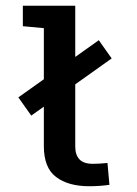

<svg xmlns="http://www.w3.org/2000/svg" viewBox="-20 -645 478 669"><path d="M242.2 -625V-133.8Q242.2 -105.5 256.8 -89.8Q271.5 -74.2 303.7 -74.2Q325.2 -74.2 354.5 -77.1L361.3 -1Q327.1 3.9 291 3.9Q217.8 3.9 175.3 -28.3Q132.8 -60.5 132.8 -135.7V-546.9L59.6 -553.7V-625ZM324.2 -504.9 369.1 -441.4 88.9 -242.2 43.9 -305.7Z"/></svg>

Font: Sudo Var
Style: Regular
Weight: 400
Monospace: yes
Designer: Jens Kutilek
Foundry: Jens Kutilek
Version: Version 0.065;FEAKit 1.0